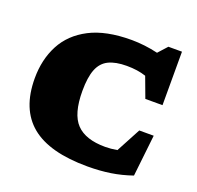

<svg xmlns="http://www.w3.org/2000/svg" viewBox="-133 -898 1084 1056"><g transform="rotate(20 409.0 -370.5)"><path d="M538.5 -119.5Q572 -119.5 608.5 -126L684.5 -268.5H769L742 -25.5Q680 -4 618 5.5Q556 15 483.5 15Q261 15 153.5 -73.5Q46 -162 46 -342Q46 -452 91 -537.8Q136 -623.5 230.8 -672.8Q325.5 -722 474.5 -722Q551.5 -722 630 -703.5L677.5 -756H757V-443H656.5L612 -562.5Q563 -579 499 -579Q434 -579 393.5 -559.2Q353 -539.5 334.5 -493Q316 -446.5 316 -366Q316 -231.5 369.8 -175.5Q423.5 -119.5 538.5 -119.5Z"/></g></svg>

Font: Newsreader Caption ExtraBold
Style: Regular
Weight: 800
Designer: Hugues Gentile
Foundry: Production Type
Version: Version 1.001